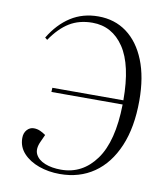

<svg xmlns="http://www.w3.org/2000/svg" viewBox="-84 -815 779 900"><g transform="rotate(10 305.0 -365.5)"><path d="M495 -378Q495 -546 439.5 -628.5Q384 -711 290 -711Q227 -711 180.5 -682.5Q134 -654 94 -595L83 -604Q124 -672 181 -708.5Q238 -745 312 -745Q390 -745 447.5 -702.5Q505 -660 537 -580.5Q569 -501 569 -389Q569 -262 530.5 -171.5Q492 -81 423 -33.5Q354 14 261 14Q207 14 161 -2.5Q115 -19 87 -49.5Q59 -80 59 -122Q59 -146 72.5 -161Q86 -176 105 -176Q121 -176 135.5 -169.5Q150 -163 162 -154L147 -121Q129 -83 141.5 -58Q154 -33 186.5 -20Q219 -7 263 -7Q365 -7 428.5 -94.5Q492 -182 495 -358H156L157 -378Z"/></g></svg>

Font: Literata 72pt Light
Style: Italic
Weight: 300
Italic angle: -2°
Designer: Latin by Veronika Burian and Jose Scaglione. Greek by Irene Vlachou. Cyrillic by Vera Evstafieva
Foundry: TypeTogether
Version: Version 3.002